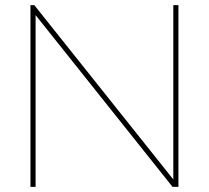

<svg xmlns="http://www.w3.org/2000/svg" viewBox="-20 -730 816 750"><path d="M119 -671V0H99V-710H114L657 -29V-710H677V0H654Z"/></svg>

Font: Raleway Thin Thin
Style: Regular
Weight: 250
Version: Version 4.026